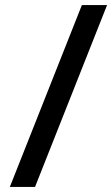

<svg xmlns="http://www.w3.org/2000/svg" viewBox="-20 -727 445 762"><path d="M19 15 305 -707H405L119 15Z"/></svg>

Font: Lingua Franca
Style: Bold Italic
Weight: 700
Italic angle: -13°
Version: Version 1.19